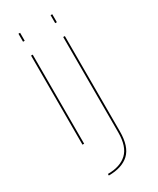

<svg xmlns="http://www.w3.org/2000/svg" viewBox="-240 -805 907 1104"><g transform="rotate(-30 213.0 -253.0)"><path d="M91.5 0H102.5V-591.5H91.5ZM91.5 -736.5V-683.5H102.5V-736.5ZM134 229.5Q222 229.5 269 185.8Q316 142 316 41.5V-591.5H305V42Q305 136 260.2 177.5Q215.5 219 134 219ZM305 -736.5V-683.5H316V-736.5Z"/></g></svg>

Font: Anybody SemiExpanded Thin
Style: Regular
Weight: 250
Width: 6
Version: Version 1.113;gftools[0.9.25]